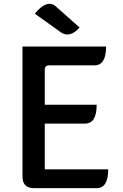

<svg xmlns="http://www.w3.org/2000/svg" viewBox="-20 -979 640 999"><path d="M157 0Q97 0 97 -60V-737H532Q532 -639 472 -639H236Q213 -639 213 -616V-434H483Q483 -336 423 -336H213V-98H543Q543 0 483 0ZM394 -836Q343 -778 295 -812L161 -908Q225 -985 270 -946L394 -836Z"/></svg>

Font: Swei Half Moon CJK TC
Style: Medium
Weight: 500
Version: Version 2.125